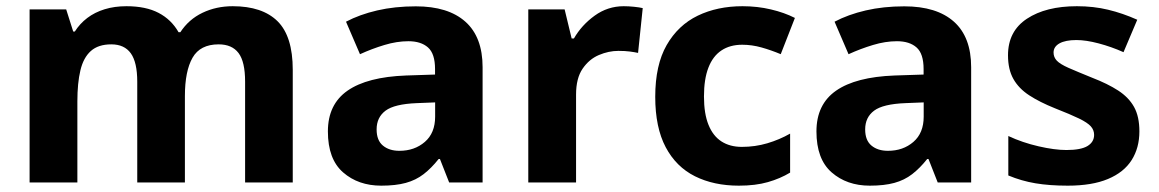

<svg xmlns="http://www.w3.org/2000/svg" viewBox="-20 -576 3658 606"><path d="M714.5 -556.4Q807.9 -556.4 856 -509Q904 -461.5 904 -355.7V0H753.6V-318.2Q753.6 -381.2 732.9 -408.6Q712.2 -436 670.2 -436Q611.7 -436 587.7 -393.8Q563.6 -351.5 563.6 -272.8V0H413.2V-318.2Q413.2 -379.3 392.9 -407.7Q372.6 -436 331.3 -436Q290.1 -436 266.7 -415Q243.3 -394.1 233.8 -354.1Q224.2 -314.2 224.2 -256V0H73.4V-546.4H188.9L211.1 -476.4H216.1Q231.9 -501.4 255.5 -519.3Q279 -537.2 310.3 -546.8Q341.5 -556.4 379 -556.4Q440.4 -556.4 480.6 -535.3Q520.9 -514.2 543.6 -474.3H549.2Q575.6 -514.8 619 -535.6Q662.5 -556.4 714.5 -556.4Z M1292.3 -556Q1394.6 -556 1448.9 -507.5Q1503.2 -459 1503.2 -363.8V0H1397.7L1368.5 -74.2H1364.5Q1341.5 -45.2 1317 -26.3Q1292.5 -7.4 1260.7 1.3Q1228.9 10 1183.3 10Q1110.9 10 1062.9 -31.9Q1014.9 -73.7 1014.9 -161.2Q1014.9 -246.7 1077 -289.9Q1139.1 -333.1 1261.5 -337.7L1353.1 -340.7V-358.1Q1353.1 -406.7 1330.8 -426.3Q1308.6 -445.9 1269 -445.9Q1232.5 -445.9 1193.3 -434Q1154 -422.2 1116.2 -404.9L1072.1 -507.5Q1115 -530.2 1170.6 -543.1Q1226.3 -556 1292.3 -556ZM1295.7 -250.5Q1225 -247.7 1196.9 -226.7Q1168.7 -205.7 1168.7 -167.5Q1168.7 -132.9 1188.6 -116.5Q1208.5 -100 1240.5 -100Q1288.4 -100 1320.9 -128.1Q1353.4 -156.1 1353.4 -207.9V-252.8Z M1948.7 -556.4Q1964.3 -556.4 1981.5 -554.6Q1998.7 -552.8 2008.6 -550.4L1993.9 -409Q1982.8 -411.4 1967.9 -413.4Q1953 -415.4 1931.7 -415.4Q1901 -415.4 1870.2 -402.3Q1839.4 -389.3 1818.8 -359.1Q1798.2 -329 1798.2 -277.5V0H1647.4V-546.4H1762.1L1784.3 -454.5H1791.4Q1815.5 -496.6 1856.8 -526.5Q1898.1 -556.4 1948.7 -556.4Z M2312 10Q2233.1 10 2173.6 -19.6Q2114.1 -49.2 2081.1 -111.4Q2048.1 -173.7 2048.1 -270.5Q2048.1 -370.7 2084.1 -433.6Q2120.2 -496.5 2182.2 -526.5Q2244.2 -556.4 2323.5 -556.4Q2370.6 -556.4 2413.1 -546.3Q2455.7 -536.3 2488.9 -519.4L2444.2 -405Q2414.1 -417.6 2383.6 -426.2Q2353.1 -434.8 2322.7 -434.8Q2283.9 -434.8 2256.9 -416.7Q2229.8 -398.6 2215.9 -362.4Q2201.9 -326.3 2201.9 -271.5Q2201.9 -217.3 2216.2 -182Q2230.4 -146.8 2257.1 -129.6Q2283.8 -112.4 2321.4 -112.4Q2363.5 -112.4 2401.9 -123.8Q2440.3 -135.2 2473.8 -154.3V-31.2Q2442.5 -12.3 2403.6 -1.2Q2364.7 10 2312 10Z M2834.3 -556Q2936.6 -556 2990.9 -507.5Q3045.2 -459 3045.2 -363.8V0H2939.7L2910.5 -74.2H2906.5Q2883.5 -45.2 2859 -26.3Q2834.5 -7.4 2802.7 1.3Q2770.9 10 2725.3 10Q2652.9 10 2604.9 -31.9Q2556.9 -73.7 2556.9 -161.2Q2556.9 -246.7 2619 -289.9Q2681.1 -333.1 2803.5 -337.7L2895.1 -340.7V-358.1Q2895.1 -406.7 2872.8 -426.3Q2850.6 -445.9 2811 -445.9Q2774.5 -445.9 2735.3 -434Q2696 -422.2 2658.2 -404.9L2614.1 -507.5Q2657 -530.2 2712.6 -543.1Q2768.3 -556 2834.3 -556ZM2837.7 -250.5Q2767 -247.7 2738.9 -226.7Q2710.7 -205.7 2710.7 -167.5Q2710.7 -132.9 2730.6 -116.5Q2750.5 -100 2782.5 -100Q2830.4 -100 2862.9 -128.1Q2895.4 -156.1 2895.4 -207.9V-252.8Z M3576.2 -161.4Q3576.2 -109.4 3551.8 -70.8Q3527.3 -32.1 3477.1 -11.1Q3427 10 3350 10Q3292.2 10 3248 2.5Q3203.9 -4.9 3162.5 -22.2V-146.7Q3207.3 -125.8 3258 -114.2Q3308.7 -102.5 3345.9 -102.5Q3391.6 -102.5 3412.4 -115.1Q3433.3 -127.8 3433.3 -150.4Q3433.3 -165.5 3422.9 -177.2Q3412.5 -188.9 3385.8 -201.9Q3359.2 -214.8 3309.8 -234.2Q3261.5 -253.6 3228.4 -275.2Q3195.4 -296.7 3178.5 -326.8Q3161.5 -356.9 3161.5 -401.6Q3161.5 -477.5 3221.3 -516.9Q3281.1 -556.4 3379 -556.4Q3431.6 -556.4 3477.5 -545.3Q3523.4 -534.3 3569.5 -513.7L3526.1 -411.3Q3487.8 -428.4 3447.8 -439Q3407.7 -449.6 3377.3 -449.6Q3342.8 -449.6 3324 -439.1Q3305.3 -428.6 3305.3 -410.2Q3305.3 -395.5 3315.5 -384.6Q3325.8 -373.7 3352.3 -361.9Q3378.9 -350.2 3426.8 -330.8Q3476 -311.8 3509.2 -290.3Q3542.5 -268.7 3559.4 -238.4Q3576.2 -208.1 3576.2 -161.4Z"/></svg>

Font: Noto Sans Meetei Mayek
Style: Regular
Weight: 400
Designer: Monotype Design Team and Neelakash Kshetrimayum
Foundry: Monotype Imaging Inc.
Version: Version 2.002